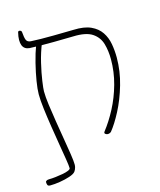

<svg xmlns="http://www.w3.org/2000/svg" viewBox="-107 -728 712 857"><g transform="rotate(-15 249.0 -299.5)"><path d="M342 -109Q338 -105 332 -103.5Q326 -102 320.5 -104Q315 -106 313 -109.5Q311 -113 315 -118Q344 -155 369.5 -203.5Q395 -252 410.5 -308Q426 -364 426 -422Q426 -461 416.5 -494Q407 -527 378 -546.5Q349 -566 290 -564Q236 -563 200 -562.5Q164 -562 138 -562.5Q112 -563 88 -564Q76 -565 68 -570.5Q60 -576 56 -586Q52 -596 52 -611Q52 -626 57 -646Q58 -650 62 -650.5Q66 -651 70 -648.5Q74 -646 74 -642Q76 -615 81 -604Q86 -593 102 -592Q123 -591 147 -590.5Q171 -590 206.5 -590.5Q242 -591 298 -592Q348 -594 378.5 -580Q409 -566 425.5 -541.5Q442 -517 447.5 -486Q453 -455 453 -423Q453 -360 435 -298Q417 -236 391 -186.5Q365 -137 342 -109ZM19 52Q9 52 6.5 46.5Q4 41 4 32Q4 31 5 30Q6 29 7.5 27.5Q9 26 12.5 25Q16 24 20 24Q34 24 51 22Q68 20 84.5 17Q101 14 111.5 9.5Q122 5 122 0Q122 -11 117 -42Q112 -73 105 -114.5Q98 -156 91 -201Q84 -246 79 -286.5Q74 -327 74 -354Q74 -377 80 -414Q86 -451 96.5 -493.5Q107 -536 121 -573L148 -574Q131 -532 120.5 -487.5Q110 -443 105 -408Q100 -373 100 -361Q100 -336 105 -298.5Q110 -261 117 -217.5Q124 -174 131 -132.5Q138 -91 143 -58.5Q148 -26 148 -10Q148 -3 146.5 2.5Q145 8 143 12.5Q141 17 138 21Q131 30 110 37Q89 44 64 48Q39 52 19 52Z"/></g></svg>

Font: Noto Rashi Hebrew Thin
Style: Regular
Weight: 250
Version: Version 1.006